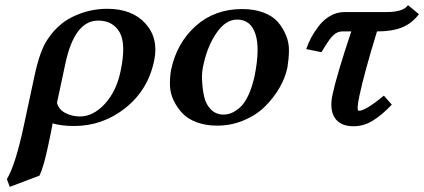

<svg xmlns="http://www.w3.org/2000/svg" viewBox="-20 -479 1650 747"><path d="M448.7 -200.2Q471.7 -307.1 445.6 -353Q419.4 -398.9 361.8 -398.9Q270 -398.9 234.4 -231.9L201.7 -79.1Q208 -53.2 233.9 -39.6Q259.8 -25.9 290.5 -25.9Q342.8 -25.9 387.7 -74.7Q432.6 -123.5 448.7 -200.2ZM133.8 204.1 18.1 248 6.8 217.8Q41 161.1 74.2 2.9L114.7 -186Q125 -233.4 137.2 -268.1Q149.4 -302.7 164.8 -325.4Q180.2 -348.1 190.9 -359.6Q201.7 -371.1 219.2 -386.2Q244.1 -406.2 276.4 -419.9Q308.6 -433.6 338.6 -439.2Q368.7 -444.8 396.5 -444.8Q494.6 -444.8 546.4 -387Q598.1 -329.1 579.6 -242.2Q555.7 -128.4 467.5 -58.6Q379.4 11.2 268.6 11.2Q219.2 11.2 184.6 1Q183.6 6.3 181.6 18.1Q179.7 29.8 178.2 36.1Q173.3 60.1 167.5 86.9Q150.4 169.4 133.8 204.1Z M902.8 -402.8Q857.9 -402.8 822.5 -351.1Q787.1 -299.3 772 -229Q764.6 -201.2 766.1 -167.2Q767.6 -133.3 774.2 -103.3Q780.8 -73.2 800.5 -53.2Q820.3 -33.2 849.6 -33.2Q865.2 -33.2 880.4 -39.3Q895.5 -45.4 913.1 -60.5Q930.7 -75.7 945.8 -107.4Q960.9 -139.2 970.7 -184.1Q992.2 -291.5 973.6 -347.2Q955.1 -402.8 902.8 -402.8ZM645.5 -207Q668 -312.5 741.7 -378.2Q815.4 -443.8 921.9 -443.8Q969.2 -443.8 1005.1 -430.2Q1041 -416.5 1060.8 -393.8Q1080.6 -371.1 1092.8 -341.6Q1105 -312 1104.2 -280Q1103.5 -248 1098.1 -215.8Q1089.8 -176.3 1067.6 -137.7Q1045.4 -99.1 1011.7 -65.4Q978 -31.7 929 -11Q879.9 9.8 824.2 9.8Q781.7 9.8 747.1 -2.7Q712.4 -15.1 691.4 -36.6Q670.4 -58.1 656.5 -86.2Q642.6 -114.3 641.4 -145Q640.1 -175.8 645.5 -207Z M1319.8 -432.1H1483.9Q1549.3 -432.1 1567.4 -459L1609.9 -423.8Q1582 -387.2 1543.7 -372.1Q1505.4 -356.9 1450.7 -356.9H1446.8Q1397.5 -196.3 1378.9 -108.9Q1365.7 -47.9 1376 -47.9Q1401.9 -47.9 1473.6 -106.9L1504.4 -71.8Q1466.3 -31.7 1430.9 -9.8Q1395.5 12.2 1355.5 12.2Q1304.2 12.2 1282.7 -20.3Q1261.2 -52.7 1273.9 -111.8Q1290 -187 1346.7 -356.9H1314Q1297.9 -356.9 1285.9 -348.9Q1273.9 -340.8 1262.9 -326.2Q1252 -311.5 1230.5 -275.9L1171.4 -288.1Q1179.2 -311 1191.4 -333.7Q1203.6 -356.4 1221.9 -379.9Q1240.2 -403.3 1265.9 -417.7Q1291.5 -432.1 1319.8 -432.1Z"/></svg>

Font: Linux Libertine Slanted
Style: Semibold Slanted
Weight: 600
Designer: Philipp H. Poll
Foundry: Philipp H. Poll
Version: Version 5.1.1